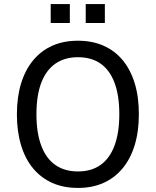

<svg xmlns="http://www.w3.org/2000/svg" viewBox="-20 -914 765 943"><path d="M363 9Q292 9 237 -15.5Q182 -40 143 -86.5Q104 -133 83.5 -200.5Q63 -268 63 -352Q63 -437 83.5 -504Q104 -571 143 -618Q182 -665 237 -689.5Q292 -714 363 -714Q433 -714 488.5 -689.5Q544 -665 582.5 -618.5Q621 -572 641.5 -505.5Q662 -439 662 -353Q662 -268 641.5 -201Q621 -134 582 -87Q543 -40 488 -15.5Q433 9 363 9ZM363 -72Q429 -72 474 -104Q519 -136 542.5 -199Q566 -262 566 -353Q566 -445 542.5 -507.5Q519 -570 474 -601.5Q429 -633 363 -633Q297 -633 251.5 -601Q206 -569 182.5 -507Q159 -445 159 -352Q159 -262 182.5 -199Q206 -136 251.5 -104Q297 -72 363 -72ZM401 -801V-894H495V-801ZM229 -801V-894H323V-801Z"/></svg>

Font: Nunito Sans 10pt SemiCondensed Medium
Style: Regular
Weight: 500
Width: 4
Designer: Vernon Adams
Foundry: Vernon Adams
Version: Version 3.101;gftools[0.9.27]